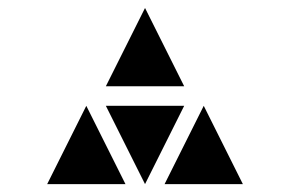

<svg xmlns="http://www.w3.org/2000/svg" viewBox="-20 -557 724 479"><path d="M293 -97.7H97.7L195.3 -293ZM585.9 -97.7H390.6L488.3 -293ZM341.8 -97.7 244.1 -293H439.5ZM439.5 -341.8H244.1L341.8 -537.1Z"/></svg>

Font: BabelStone Centaurian
Style: Regular
Weight: 400
Designer: Andrew West
Foundry: BabelStone
Version: Version 1.01 November 6, 2013